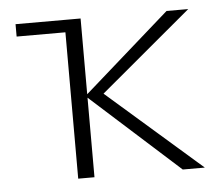

<svg xmlns="http://www.w3.org/2000/svg" viewBox="-39 -452 559 494"><g transform="rotate(-5 241.0 -205.0)"><path d="M18 -378V-410H165V-378ZM414 0 181 -210 408 -410H464L211 -198V-227L471 0ZM144 0V-410H186V0Z"/></g></svg>

Font: Ysabeau ExtraLight
Style: Regular
Weight: 250
Designer: Christian Thalmann (Catharsis Fonts)
Version: Version 2.002